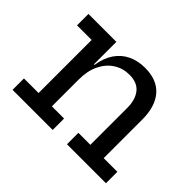

<svg xmlns="http://www.w3.org/2000/svg" viewBox="-115 -752 958 958"><g transform="rotate(45 364.5 -273.0)"><path d="M245 -80.5H331V0H48V-80.5H151V-455H48V-535.5H245ZM516.5 -80.5V-340Q516.5 -398.5 489.8 -432.2Q463 -466 407.5 -466Q361.5 -466 324.8 -442.5Q288 -419 266.5 -375.2Q245 -331.5 245 -270L224 -377H249Q257.5 -432.5 283 -470Q308.5 -507.5 348.2 -526.5Q388 -545.5 438.5 -545.5Q522.5 -545.5 566.5 -495.5Q610.5 -445.5 610.5 -352.5V-80.5H707V0H432V-80.5Z"/></g></svg>

Font: Hepta Slab ExtraLight Medium
Style: Regular
Weight: 500
Version: Version 1.100